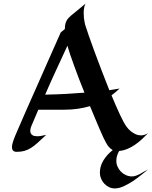

<svg xmlns="http://www.w3.org/2000/svg" viewBox="-20 -821 846 1071"><path d="M806.2 124Q789.1 137.7 766.6 156Q744.1 174.3 719.2 190.7Q694.3 207 668.7 218.5Q643.1 230 620.1 230Q603 230 587.9 222.7Q572.8 215.3 561.5 203.1Q550.3 190.9 543.7 175.3Q537.1 159.7 537.1 143.1Q537.1 105 557.6 72.5Q578.1 40 608.9 16.1Q598.6 10.7 588.9 0.5Q579.1 -9.8 569.8 -27.8Q564.5 -36.6 555.7 -55.9Q546.9 -75.2 535.4 -101.8Q523.9 -128.4 510.3 -160.9Q496.6 -193.4 481.9 -229Q451.2 -219.7 415.3 -214.4Q379.4 -209 337.9 -209H193.8L153.8 -115.2Q150.4 -106 149.2 -96.4Q147.9 -86.9 150.9 -79.1Q153.8 -71.3 162.4 -66.2Q170.9 -61 188 -61Q197.8 -61 210 -63Q222.2 -64.9 237.8 -68.8Q210.4 -43 190.4 -24.9Q170.4 -6.8 152.3 4.4Q134.3 15.6 115.7 20.8Q97.2 25.9 73.2 25.9Q59.1 25.9 53 19Q46.9 12.2 46.9 0Q46.9 -15.6 54.9 -38.1Q63 -60.5 75.2 -87.9Q85.4 -112.8 115.2 -180.2Q127.9 -209 146 -250Q164.1 -291 189 -346.9Q213.9 -402.8 245.8 -475.6Q277.8 -548.3 318.8 -640.1L341.8 -659.2Q341.8 -674.3 344.2 -685.5Q346.7 -696.8 351.3 -705.3Q356 -713.9 362.3 -720.7Q368.7 -727.5 376 -733.9Q384.8 -741.2 397 -751Q417.5 -767.6 457 -800.8Q451.2 -789.6 449 -775.6Q446.8 -761.7 446.8 -748Q446.8 -733.9 448.2 -720.9Q449.7 -708 451.7 -698.2Q453.6 -686.5 457 -676.8Q462.4 -659.2 475.6 -621.1Q488.8 -583 507.1 -533.4Q525.4 -483.9 546.9 -427.7Q568.4 -371.6 589.8 -317.9Q604 -319.8 614.7 -321.8Q625.5 -323.7 632.8 -324.7Q641.1 -326.2 647 -327.1Q637.2 -317.9 626 -308.3Q614.7 -298.8 602.1 -289.1Q614.3 -259.3 626.2 -232.2Q638.2 -205.1 648.7 -182.4Q659.2 -159.7 668.5 -142.6Q677.7 -125.5 685.1 -115.2Q695.3 -101.1 708 -90.3Q719.2 -81.1 734.1 -73.5Q749 -65.9 767.1 -65.9Q785.2 -65.9 806.2 -78.1Q789.1 -60.5 770.5 -43.5Q752 -26.4 731.7 -12.7Q711.4 1 689.7 10Q668 19 645 21Q637.2 33.7 633.1 47.4Q628.9 61 628.9 76.2Q628.9 93.3 636 109.1Q643.1 125 655 137Q667 148.9 682.9 156Q698.7 163.1 715.8 163.1Q727.5 163.1 739 158.9Q750.5 154.8 762 148.7Q773.4 142.6 784.4 135.7Q795.4 128.9 806.2 124ZM356 -565.9Q321.3 -490.2 290.5 -424.1Q259.8 -357.9 231.9 -293Q297.4 -294.4 352.1 -297.4Q406.7 -300.3 451.2 -304.2Q435.5 -342.3 421.1 -380.1Q406.7 -418 394.3 -452.1Q381.8 -486.3 371.8 -515.6Q361.8 -544.9 356 -565.9Z"/></svg>

Font: Eagle Lake
Style: Regular
Weight: 400
Designer: Astigmatic (AOETI)
Foundry: Astigmatic (AOETI)
Version: Version 1.000